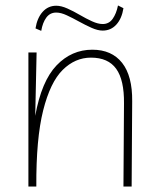

<svg xmlns="http://www.w3.org/2000/svg" viewBox="-20 -683 584 703"><path d="M84 0V-491H114L109 -259Q132 -386 187 -443.5Q242 -501 318 -501Q389 -501 427 -453Q465 -405 464 -312L462 0H432L434 -304Q435 -390 405.5 -431Q376 -472 313 -472Q255 -472 209.5 -427Q164 -382 138 -278.5Q112 -175 113 0ZM356 -571Q338 -571 315.5 -581Q293 -591 269.5 -604Q246 -617 224.5 -627Q203 -637 186 -637Q163 -637 149.5 -618.5Q136 -600 131 -570L110 -579Q116 -617 136 -639.5Q156 -662 186 -662Q204 -662 226.5 -652Q249 -642 272 -628.5Q295 -615 317 -605Q339 -595 356 -595Q379 -595 392.5 -614Q406 -633 412 -663L432 -653Q426 -615 406 -593Q386 -571 356 -571Z"/></svg>

Font: Livvic Thin
Style: Regular
Weight: 250
Designer: Jacques Le Bailly, Baron von Fonthausen
Version: Version 1.001; ttfautohint (v1.8.2)